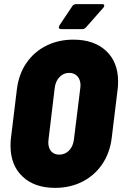

<svg xmlns="http://www.w3.org/2000/svg" viewBox="-20 -900 592 930"><path d="M31 -194Q31 -218 33 -231L62 -469Q71 -541 108 -595Q145 -649 204 -678.5Q263 -708 335 -708Q436 -708 494 -653.5Q552 -599 552 -506Q552 -482 550 -469L521 -231Q512 -159 475 -104.5Q438 -50 379 -20Q320 10 247 10Q147 10 89 -45Q31 -100 31 -194ZM338 -224 369 -474 370 -486Q370 -514 355 -530.5Q340 -547 315 -547Q288 -547 268.5 -527Q249 -507 245 -474L215 -224Q214 -219 214 -210Q214 -183 228 -167Q242 -151 267 -151Q295 -151 314.5 -171Q334 -191 338 -224ZM265 -767Q265 -771 268 -777L330 -870Q336 -880 349 -880H474Q485 -880 485 -873Q485 -867 480 -862L397 -768Q389 -759 379 -759H277Q265 -759 265 -767Z"/></svg>

Font: Barlow Semi Condensed Black
Style: Italic
Weight: 900
Width: 4
Italic angle: -7°
Designer: Jeremy Tribby
Foundry: Tribby Type
Version: Version 1.408